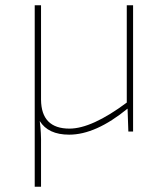

<svg xmlns="http://www.w3.org/2000/svg" viewBox="-20 -500 614 730"><path d="M486 0H468L465 -87Q344 12 243 12Q163 12 131 -40Q137 3 136 54V210H112V-480H136V-121Q137 -11 244 -11Q329 -11 462 -110V-480H486Z"/></svg>

Font: Taylor Sans Thin
Style: Regular
Weight: 100
Italic angle: -8°
Designer: Natanael Gama
Version: Version 1.001 September 8, 2015